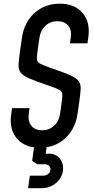

<svg xmlns="http://www.w3.org/2000/svg" viewBox="-20 -786 510 1042"><path d="M195.5 16Q277.5 16 333.2 -35Q389 -86 401 -169L410 -232Q416.5 -277 417.8 -303.2Q419 -329.5 406.2 -346.5Q393.5 -363.5 358.2 -379Q323 -394.5 256 -417Q215.5 -431.5 199 -440Q182.5 -448.5 180.8 -462.5Q179 -476.5 183.5 -507L194 -581Q200 -621.5 226.5 -646.2Q253 -671 291.5 -671Q329.5 -671 350 -646.8Q370.5 -622.5 364 -581L359.5 -551H454.5L459 -581Q471.5 -664.5 428.5 -715.2Q385.5 -766 304 -766Q223 -766 167 -715.2Q111 -664.5 99 -581L88.5 -507Q82 -462 80.8 -435.5Q79.5 -409 92.2 -392Q105 -375 140.5 -359.8Q176 -344.5 242.5 -322Q283.5 -308 300 -299.5Q316.5 -291 318 -277Q319.5 -263 315 -232L306 -169Q300.5 -128.5 273.8 -103.8Q247 -79 208.5 -79Q169 -79 149.8 -104.2Q130.5 -129.5 136 -169L140.5 -199H45.5L41 -169Q28.5 -86 71.2 -35Q114 16 195.5 16ZM132.5 235.5H205Q238.5 235.5 265 220.5Q291.5 205.5 307 180.8Q322.5 156 322.5 127Q322.5 91.5 298 67.5Q273.5 43.5 228 49L237.5 -19.5H169L154.5 87L182.5 105.5H223Q237 105.5 245.5 113Q254 120.5 254 132.5Q254 147.5 242.5 157.5Q231 167.5 214.5 167.5H142Z"/></svg>

Font: Mohave Medium
Style: Italic
Weight: 500
Italic angle: -8°
Designer: Gumpita Rahayu
Foundry: Tokotype
Version: Version 2.002; ttfautohint (v1.8.3)